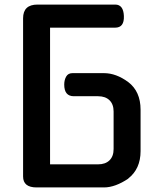

<svg xmlns="http://www.w3.org/2000/svg" viewBox="-20 -814 705 840"><path d="M81 -42V-734Q81 -794 144 -794H484Q520 -794 522 -744Q524 -693 484 -693H199V-95H409Q441 -95 459 -112.5Q477 -130 477 -162V-326Q477 -358 459 -375.5Q441 -393 409 -393H303Q261 -393 261 -444Q261 -464 269.5 -479Q278 -494 297 -494H435Q488 -494 541 -455Q595 -414 595 -334V-153Q595 -75 541 -33H542Q484 6 435 6H140Q81 6 81 -42Z"/></svg>

Font: Gugi Cyrillic
Style: Regular
Weight: 400
Foundry: TAE System & Typefaces Co.
Version: Version 3.10 September 15, 2020